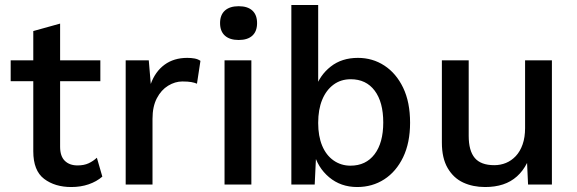

<svg xmlns="http://www.w3.org/2000/svg" viewBox="-20 -743 2322 773"><path d="M222 -648V-152Q222 -114 241 -95.5Q260 -77 292 -77Q318 -77 336.5 -85.5Q355 -94 370 -108L392 -32Q369 -12 337 -1Q305 10 267 10Q201 10 157.5 -23Q114 -56 114 -134V-618ZM384 -500V-416H23V-500Z M486 0V-500H579L587 -405Q605 -455 642.5 -482.5Q680 -510 734 -510Q750 -510 763.5 -507.5Q777 -505 787 -498L773 -406Q764 -410 750.5 -412.5Q737 -415 714 -415Q685 -415 657 -398Q629 -381 611.5 -347.5Q594 -314 594 -265V0Z M992 -500V0H884V-500ZM941 -582Q905 -582 885.5 -599.5Q866 -617 866 -650Q866 -683 885.5 -700.5Q905 -718 941 -718Q977 -718 996 -700.5Q1015 -683 1015 -650Q1015 -617 996 -599.5Q977 -582 941 -582Z M1418 10Q1352 10 1305 -29.5Q1258 -69 1243 -131L1254 -147L1247 0H1153V-723H1261V-368L1249 -385Q1267 -440 1311.5 -475Q1356 -510 1421 -510Q1480 -510 1527.5 -479Q1575 -448 1603 -390Q1631 -332 1631 -249Q1631 -168 1603 -110Q1575 -52 1527 -21Q1479 10 1418 10ZM1391 -76Q1453 -76 1488 -122Q1523 -168 1523 -250Q1523 -332 1488.5 -378Q1454 -424 1392 -424Q1352 -424 1322.5 -402Q1293 -380 1277 -341Q1261 -302 1261 -248Q1261 -195 1277 -156.5Q1293 -118 1323 -97Q1353 -76 1391 -76Z M1933 10Q1884 10 1845 -8Q1806 -26 1782.5 -66Q1759 -106 1759 -169V-500H1867V-196Q1867 -136 1891.5 -107Q1916 -78 1970 -78Q1995 -78 2017 -87Q2039 -96 2056.5 -114.5Q2074 -133 2084 -161.5Q2094 -190 2094 -227V-500H2202V0H2106L2102 -87Q2086 -55 2061.5 -33Q2037 -11 2005 -0.5Q1973 10 1933 10Z"/></svg>

Font: Kantumruy Pro Medium
Style: Regular
Weight: 500
Designer: Sovichet Tep
Foundry: Sovichet Tep
Version: Version 1.002